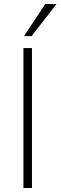

<svg xmlns="http://www.w3.org/2000/svg" viewBox="-20 -947 305 967"><path d="M98 0V-705H141V0ZM101 -765 208 -927H265L139 -765Z"/></svg>

Font: Nunito Sans 10pt SemiCondensed ExtraLight
Style: Regular
Weight: 250
Width: 4
Designer: Vernon Adams
Foundry: Vernon Adams
Version: Version 3.101;gftools[0.9.27]